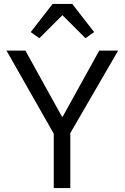

<svg xmlns="http://www.w3.org/2000/svg" viewBox="-20 -955 633 975"><path d="M180 -761 136 -792 247 -935H347L458 -792L414 -761L297 -878ZM253 0V-276L13 -698H109L295 -362H298L484 -698H580L337 -279V0Z"/></svg>

Font: Anuphan
Style: Regular
Weight: 400
Designer: Mike Abbink, Paul van der Laan, Pieter van Rosmalen, Mint Tantisuwanna
Foundry: Bold Monday; Cadson Demak
Version: Version 3.002;hotconv 1.0.109;makeotfexe 2.5.65596